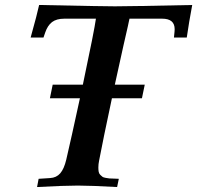

<svg xmlns="http://www.w3.org/2000/svg" viewBox="-20 -753 795 774"><path d="M181.2 -356.9 192.4 -411.6H314Q360.8 -633.3 366.7 -677.7H239.3Q208 -677.7 189.9 -664.1Q171.9 -650.4 162.1 -621.6L155.3 -601.6H103.5Q130.4 -698.2 137.7 -732.9Q391.6 -727.5 443.4 -727.5Q500 -727.5 754.9 -732.9Q741.7 -663.1 732.9 -601.6H681.2L683.6 -625.5Q684.1 -629.4 684.1 -635.3Q684.1 -677.7 633.8 -677.7H502Q501 -672.9 498.8 -663.1Q496.6 -653.3 495.6 -647.9Q484.9 -603.5 442.9 -411.6H563.5L552.2 -356.9H431.2Q395 -187.5 379.4 -105Q376.5 -91.3 376.5 -77.6Q376.5 -67.4 377.9 -60.1Q379.4 -52.7 384.5 -47.9Q389.6 -43 393.1 -40.3Q396.5 -37.6 406.5 -35.9Q416.5 -34.2 420.9 -33.7Q425.3 -33.2 439.7 -33Q454.1 -32.7 459 -32.2L452.1 1Q344.2 -4.9 293.9 -4.9Q239.3 -4.9 129.4 1L135.7 -32.2L182.1 -35.2Q207.5 -36.6 222.9 -54.4Q238.3 -72.3 247.1 -109.4Q266.1 -190.4 302.2 -356.9Z"/></svg>

Font: Flanker
Style: Bold Italic
Weight: 700
Italic angle: -12°
Designer: Flanker
Version: Version 2.000